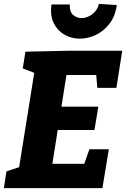

<svg xmlns="http://www.w3.org/2000/svg" viewBox="-26 -968 649 988"><path d="M434 -200H534L501 0H-6L7 -86L91 -114L70 -92L153 -611L169 -586L91 -616L105 -702L333 -707H603L573 -516H475L467 -605L493 -582H290L320 -608L286 -393L268 -419H480L460 -299H246L276 -330L238 -91L221 -125H434L398 -98ZM385 -769Q342 -769 306 -789.5Q270 -810 250.5 -849Q231 -888 239 -945H333Q332 -906 351 -890.5Q370 -875 393 -875Q422 -875 448.5 -894.5Q475 -914 483 -948L575 -942Q567 -884 537 -845.5Q507 -807 466.5 -788Q426 -769 385 -769Z"/></svg>

Font: Bitter Thin ExtraBold
Style: Italic
Weight: 800
Italic angle: -9°
Version: Version 2.002